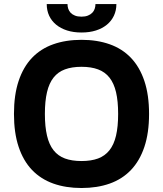

<svg xmlns="http://www.w3.org/2000/svg" viewBox="-20 -938 822 968"><path d="M391 -737.2Q469.8 -737.2 533 -714.8Q596.2 -692.5 640.3 -646.3Q684.3 -600.1 707.9 -529.8Q731.5 -459.5 731.5 -363.6Q731.5 -267.8 707.9 -197.4Q684.3 -127.1 640.3 -81Q596.2 -34.8 533 -12.4Q469.8 9.9 391 9.9Q311.8 9.9 248.6 -12.6Q185.4 -35.2 141.3 -81.3Q97.3 -127.5 73.9 -197.8Q50.4 -268.1 50.4 -363.6Q50.4 -459.5 73.9 -529.8Q97.3 -600.1 141.3 -646.3Q185.4 -692.5 248.6 -714.8Q311.8 -737.2 391 -737.2ZM391 -126.1Q439.6 -126.1 474.4 -139Q509.2 -152 531.8 -180.4Q554.3 -208.8 565 -254.1Q575.6 -299.4 575.6 -363.6Q575.6 -428.3 565 -473.4Q554.3 -518.5 531.8 -546.9Q509.2 -575.3 474.4 -588.2Q439.6 -601.2 391 -601.2Q342.3 -601.2 307.4 -588.2Q272.4 -575.3 250 -546.9Q227.6 -518.5 217 -473.4Q206.3 -428.3 206.3 -363.6Q206.3 -299.4 217 -254.1Q227.6 -208.8 250 -180.4Q272.4 -152 307.4 -139Q342.3 -126.1 391 -126.1ZM320.3 -917.6Q320.3 -905.5 324 -894Q327.8 -882.5 336.1 -873.6Q344.5 -864.7 358 -859.4Q371.4 -854 391 -854Q409.8 -854 423.1 -859.4Q436.4 -864.7 445 -873.4Q453.5 -882.1 457.4 -893.6Q461.3 -905.2 461.3 -917.6H566.8Q566.8 -885.3 554.3 -858.8Q541.9 -832.4 519 -813.6Q496.1 -794.7 463.8 -784.4Q431.5 -774.1 391 -774.1Q350.5 -774.1 318.2 -784.4Q285.9 -794.7 263 -813.6Q240.1 -832.4 227.8 -858.8Q215.6 -885.3 215.6 -917.6Z"/></svg>

Font: Cannonade
Style: Bold
Weight: 700
Designer: Rasmus Andersson
Foundry: rsms
Version: Version 3.012;git-f93a4a705